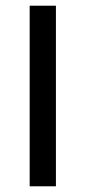

<svg xmlns="http://www.w3.org/2000/svg" viewBox="-20 -653 300 673"><path d="M84 0V-633H176V0Z"/></svg>

Font: Narnoor
Style: Regular
Weight: 400
Designer: S. Sridhar Murthy
Foundry: SIL International
Version: Version 3.000